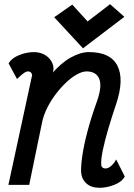

<svg xmlns="http://www.w3.org/2000/svg" viewBox="-20 -880 640 914"><path d="M533 -121 574 -40Q561 -15 525 -0.5Q489 14 454 14Q414 14 391 -7Q368 -28 366 -62Q365 -91 372 -139.5Q379 -188 396 -253Q413 -318 441 -396Q467 -469 452.5 -504.5Q438 -540 392 -540Q372 -540 346.5 -526Q321 -512 295 -487.5Q269 -463 245.5 -432Q222 -401 204.5 -366Q187 -331 180 -296L119 0H20L130 -509Q130 -512 132 -516.5Q134 -521 132 -526Q130 -533 125.5 -536.5Q121 -540 113 -540Q105 -540 94.5 -533Q84 -526 61 -504L21 -578Q35 -603 70.5 -617.5Q106 -632 141 -632Q173 -632 196.5 -617Q220 -602 230 -577.5Q240 -553 229 -525L226 -528Q270 -580 316.5 -606Q363 -632 403 -632Q506 -632 539 -567Q572 -502 533 -385Q511 -320 494.5 -263.5Q478 -207 469 -163Q460 -119 462 -93Q463 -86 468.5 -82Q474 -78 482 -78Q495 -78 509 -90Q523 -102 533 -121ZM375 -650 238 -798 324 -858 397 -778 504 -860 572 -800Z"/></svg>

Font: Victor Mono Thin
Style: Italic
Weight: 100
Italic angle: -12°
Monospace: yes
Designer: Rune Bjørnerås
Version: Version 1.561;gftools[0.9.30]